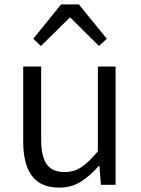

<svg xmlns="http://www.w3.org/2000/svg" viewBox="-20 -844 642 877"><path d="M251 13Q166 13 126 -40.5Q86 -94 86 -197V-540H168V-207Q168 -129 193.5 -93.5Q219 -58 275 -58Q318 -58 352.5 -81Q387 -104 427 -153V-540H508V0H441L434 -86H431Q393 -42 350 -14.5Q307 13 251 13ZM132 -667 259 -824H340L468 -667L432 -634L302 -763H298L167 -634Z"/></svg>

Font: Source Han Sans SC Normal
Style: Regular
Weight: 350
Designer: Ryoko NISHIZUKA 西塚涼子 (kana, bopomofo & ideographs); Paul D. Hunt (Latin, Greek & Cyrillic); Sandoll Communications 산돌커뮤니
Foundry: Adobe
Version: Version 2.004;hotconv 1.0.118;makeotfexe 2.5.65603